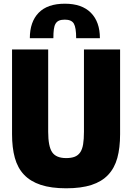

<svg xmlns="http://www.w3.org/2000/svg" viewBox="-20 -1006 713 1036"><path d="M337 10Q256 10 200 -8.5Q144 -27 109.5 -63.5Q75 -100 60 -154.5Q45 -209 45 -282V-739H240V-295Q240 -216 261.5 -184.5Q283 -153 337 -153Q364 -153 382.5 -160Q401 -167 412.5 -183.5Q424 -200 428.5 -227.5Q433 -255 433 -295V-739H628V-282Q628 -208 613 -153.5Q598 -99 563.5 -62.5Q529 -26 473.5 -8Q418 10 337 10ZM391 -800Q391 -857 378.5 -878.5Q366 -900 330 -900Q311 -900 299 -895Q287 -890 280 -878.5Q273 -867 270.5 -847.5Q268 -828 268 -800H141Q141 -888 188.5 -937Q236 -986 330 -986Q422 -986 470.5 -937Q519 -888 519 -800Z"/></svg>

Font: Encode Sans Compressed
Style: Black
Weight: 900
Designer: Pablo Impallari, Andres Torresi
Foundry: Pablo Impallari, Andres Torresi
Version: Version 1.000; ttfautohint (v1.00) -l 8 -r 50 -G 200 -x 14 -